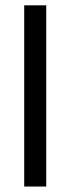

<svg xmlns="http://www.w3.org/2000/svg" viewBox="-20 -682 258 702"><path d="M68.5 0V-662.5H149V0Z"/></svg>

Font: Anek Gurmukhi Medium
Style: Regular
Weight: 400
Version: Version 1.003